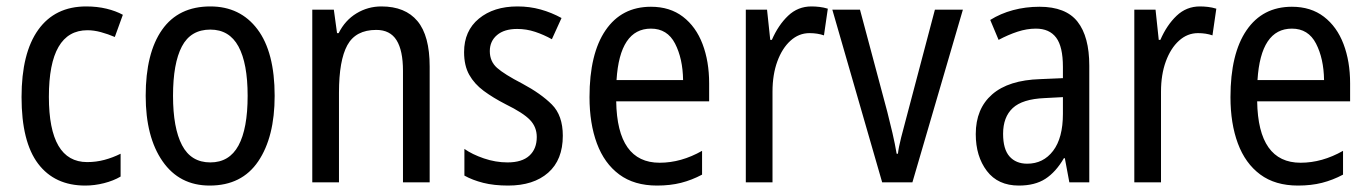

<svg xmlns="http://www.w3.org/2000/svg" viewBox="-20 -633 4261 597"><path d="M245 -56Q150 -56 98.5 -124Q47 -192 47 -331Q47 -468 99 -540.5Q151 -613 248 -613Q282 -613 311 -606Q340 -599 362 -587L337 -518Q316 -527 294 -533Q272 -539 252 -539Q132 -539 132 -332Q132 -129 251 -129Q279 -129 305 -136Q331 -143 355 -155V-84Q333 -71 303.5 -63.5Q274 -56 245 -56Z M834 -335Q834 -207 783 -131.5Q732 -56 632 -56Q538 -56 485.5 -131.5Q433 -207 433 -335Q433 -468 484 -540.5Q535 -613 634 -613Q727 -613 780.5 -542Q834 -471 834 -335ZM518 -335Q518 -235 546 -181.5Q574 -128 634 -128Q693 -128 721.5 -180.5Q750 -233 750 -335Q750 -436 721.5 -488.5Q693 -541 634 -541Q573 -541 545.5 -488.5Q518 -436 518 -335Z M1166 -613Q1240 -613 1278 -567.5Q1316 -522 1316 -426V-66H1233V-413Q1233 -476 1213 -508Q1193 -540 1150 -540Q1086 -540 1060 -492.5Q1034 -445 1034 -345V-66H951V-603H1018L1028 -530H1033Q1053 -570 1088.5 -591.5Q1124 -613 1166 -613Z M1730 -211Q1730 -136 1684.5 -96Q1639 -56 1560 -56Q1516 -56 1482.5 -64.5Q1449 -73 1424 -87V-170Q1448 -153 1484.5 -140.5Q1521 -128 1558 -128Q1603 -128 1626 -149Q1649 -170 1649 -207Q1649 -238 1628 -260Q1607 -282 1552 -309Q1513 -329 1484 -350.5Q1455 -372 1439 -400.5Q1423 -429 1423 -471Q1423 -537 1469 -575Q1515 -613 1589 -613Q1627 -613 1661 -603.5Q1695 -594 1726 -577L1696 -511Q1671 -525 1644 -534Q1617 -543 1588 -543Q1548 -543 1525.5 -524Q1503 -505 1503 -474Q1503 -442 1525.5 -422Q1548 -402 1604 -373Q1662 -342 1696 -308Q1730 -274 1730 -211Z M2004 -612Q2063 -612 2103.5 -581Q2144 -550 2164.5 -496Q2185 -442 2185 -374V-318H1896Q1899 -127 2031 -127Q2098 -127 2163 -164V-90Q2131 -73 2097.5 -64.5Q2064 -56 2023 -56Q1952 -56 1905.5 -90.5Q1859 -125 1836 -187Q1813 -249 1813 -331Q1813 -466 1863 -539Q1913 -612 2004 -612ZM2004 -544Q1907 -544 1897 -384H2104Q2103 -451 2079 -497.5Q2055 -544 2004 -544Z M2503 -613Q2515 -613 2528 -611.5Q2541 -610 2554 -606L2542 -523Q2522 -530 2497 -530Q2464 -530 2438 -506.5Q2412 -483 2397 -442Q2382 -401 2382 -348V-66H2299V-603H2365L2375 -509H2380Q2400 -555 2430.5 -584Q2461 -613 2503 -613Z M2723 -66 2568 -603H2654L2739 -285Q2747 -254 2755 -219.5Q2763 -185 2768 -155H2772Q2774 -174 2782 -205.5Q2790 -237 2799 -270L2887 -603H2974L2817 -66Z M3212 -612Q3294 -612 3330.5 -565.5Q3367 -519 3367 -429V-66H3305L3291 -141H3288Q3263 -98 3230.5 -77Q3198 -56 3148 -56Q3083 -56 3048.5 -101.5Q3014 -147 3014 -216Q3014 -295 3065 -339.5Q3116 -384 3215 -387L3285 -390V-425Q3285 -488 3264 -516Q3243 -544 3201 -544Q3173 -544 3144 -534.5Q3115 -525 3085 -509L3059 -571Q3091 -591 3130 -601.5Q3169 -612 3212 -612ZM3228 -328Q3159 -325 3129 -297Q3099 -269 3099 -217Q3099 -169 3119 -146.5Q3139 -124 3174 -124Q3224 -124 3254.5 -164Q3285 -204 3285 -279V-331Z M3711 -613Q3723 -613 3736 -611.5Q3749 -610 3762 -606L3750 -523Q3730 -530 3705 -530Q3672 -530 3646 -506.5Q3620 -483 3605 -442Q3590 -401 3590 -348V-66H3507V-603H3573L3583 -509H3588Q3608 -555 3638.5 -584Q3669 -613 3711 -613Z M3997 -612Q4056 -612 4096.5 -581Q4137 -550 4157.5 -496Q4178 -442 4178 -374V-318H3889Q3892 -127 4024 -127Q4091 -127 4156 -164V-90Q4124 -73 4090.5 -64.5Q4057 -56 4016 -56Q3945 -56 3898.5 -90.5Q3852 -125 3829 -187Q3806 -249 3806 -331Q3806 -466 3856 -539Q3906 -612 3997 -612ZM3997 -544Q3900 -544 3890 -384H4097Q4096 -451 4072 -497.5Q4048 -544 3997 -544Z"/></svg>

Font: Noto Sans Malayalam UI Condensed
Style: Regular
Weight: 400
Width: 3
Designer: Jelle Bosma - Monotype Design Team
Foundry: Monotype Imaging Inc.
Version: Version 2.104; ttfautohint (v1.8.4.7-5d5b)